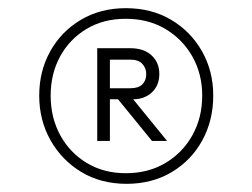

<svg xmlns="http://www.w3.org/2000/svg" viewBox="-20 -718 618 470"><path d="M290 -268Q227 -268 179 -297Q131 -326 103.5 -375Q76 -424 76 -484Q76 -544 103 -592.5Q130 -641 178 -669.5Q226 -698 288 -698Q351 -698 399 -669.5Q447 -641 474.5 -592.5Q502 -544 502 -484Q502 -423 475 -374Q448 -325 400 -296.5Q352 -268 290 -268ZM288 -294Q343 -294 385 -319Q427 -344 451 -387Q475 -430 475 -484Q475 -537 451 -579.5Q427 -622 385 -647Q343 -672 288 -672Q233 -672 191.5 -647Q150 -622 127 -579.5Q104 -537 104 -484Q104 -430 127.5 -387Q151 -344 192.5 -319Q234 -294 288 -294ZM218 -373V-600H299Q332 -600 351 -582.5Q370 -565 370 -537Q370 -509 352 -492Q334 -475 306 -475L389 -373H352L269 -475H249V-373ZM299 -572H249V-502H299Q319 -502 328.5 -511.5Q338 -521 338 -537Q338 -551 328.5 -561.5Q319 -572 299 -572Z"/></svg>

Font: Outfit Light
Style: Regular
Weight: 300
Designer: Rodrigo Fuenzalida
Foundry: fragTYPE
Version: Version 1.100; ttfautohint (v1.8.4.7-5d5b)